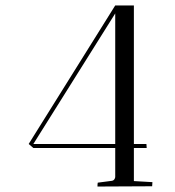

<svg xmlns="http://www.w3.org/2000/svg" viewBox="-20 -682 641 703"><path d="M401.9 -33.2V-140.1H102.1L85 -154.8L401.9 -662.1H470.2V-154.8H516.1L517.1 -140.1H470.2V-19L538.1 -15.1Q538.1 -14.6 537.6 -7.6Q537.1 -0.5 537.1 0L336.9 1Q336.9 -8.3 337.9 -13.2L390.1 -20Q399.4 -21.5 401.9 -33.2ZM102.1 -154.8H401.9V-632.8Z"/></svg>

Font: Antic Didone
Style: Regular
Weight: 400
Designer: Santiago Orozco
Foundry: Santiago Orozco
Version: Version 2.000